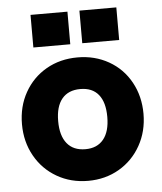

<svg xmlns="http://www.w3.org/2000/svg" viewBox="-51 -742 672 798"><g transform="rotate(-5 284.5 -343.0)"><path d="M31 -247Q31 -321 64 -379.5Q97 -438 154.5 -471Q212 -504 285 -504Q357 -504 415 -471Q473 -438 505.5 -379Q538 -320 538 -247Q538 -174 505 -115Q472 -56 414.5 -22.5Q357 11 285 11Q213 11 155 -22.5Q97 -56 64 -115Q31 -174 31 -247ZM387 -247Q387 -308 361 -340Q335 -372 285 -372Q235 -372 208.5 -340Q182 -308 182 -247Q182 -186 208.5 -153.5Q235 -121 285 -121Q334 -121 360.5 -153.5Q387 -186 387 -247ZM310 -697H464V-561H310ZM106 -697H260V-561H106Z"/></g></svg>

Font: Hanken Grotesk Black
Style: Regular
Weight: 900
Designer: Alfredo Marco Pradil
Foundry: Hanken Design Co.
Version: Version 3.014